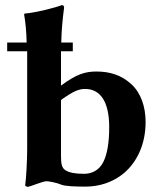

<svg xmlns="http://www.w3.org/2000/svg" viewBox="-20 -718 626 749"><path d="M264 -552H219C220 -601 224 -642 230 -688C230 -695 227 -698 221 -698C196 -688 117 -668 76 -665L74 -662C79 -635 83 -596 84 -552H8V-518H86C86 -504 86 -489 86 -474V-134C86 -95 82 -16 78 6C81 8 83 10 89 11C101 9 147 -11 161 -11C172 -11 202 -5 218 2C234 9 278 10 314 10C366 10 420 -6 464 -43C513 -85 548 -153 548 -242C548 -301 530 -355 493 -389C454 -425 409 -439 356 -439C313 -439 278 -429 218 -384V-500C218 -506 218 -512 218 -518H264ZM235 -54C221 -63 218 -80 218 -108V-328C267 -363 288 -371 312 -371C373 -371 406 -319 406 -222C406 -165 399 -119 384 -88C367 -52 336 -40 308 -40C274 -40 251 -44 235 -54Z"/></svg>

Font: Libertinus Sans
Style: Bold
Weight: 700
Designer: Philipp H. Poll, Khaled Hosny
Foundry: Caleb Maclennan
Version: Version 7.050;RELEASE